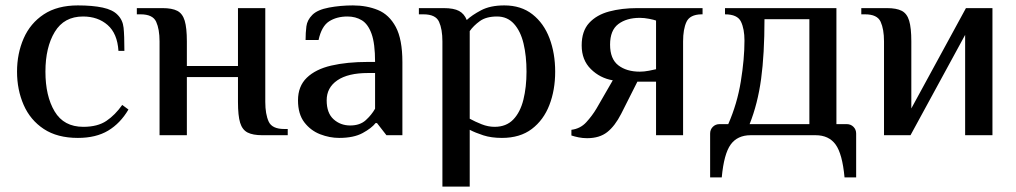

<svg xmlns="http://www.w3.org/2000/svg" viewBox="-20 -500 3758 710"><path d="M268 10Q192 10 142 -23Q92 -56 67.5 -112Q43 -168 43 -235Q43 -302 67.5 -358Q92 -414 142 -447Q192 -480 268 -480Q322 -480 359.5 -472Q397 -464 415 -445Q434 -426 437 -397.5Q440 -369 440 -312H418Q414 -376 378 -407.5Q342 -439 287 -439Q217 -439 182.5 -382Q148 -325 148 -235Q148 -145 182 -88Q216 -31 288 -31Q341 -31 373.5 -53Q406 -75 432 -112L455 -95Q425 -44 380 -17Q335 10 268 10Z M570 0V-347Q570 -392 557.5 -419.5Q545 -447 500 -447H486V-470H581Q616 -470 635.5 -460Q655 -450 663 -423.5Q671 -397 671 -347V-256H860V-470H961V-123Q961 -78 973.5 -50.5Q986 -23 1031 -23H1044V0H950Q915 0 895.5 -10Q876 -20 868 -46Q860 -72 860 -123V-215H671V0Z M1234 10Q1199 10 1164 -3.5Q1129 -17 1105.5 -47.5Q1082 -78 1082 -129Q1082 -181 1114.5 -212.5Q1147 -244 1205 -257.5Q1263 -271 1341 -271H1367Q1367 -339 1354 -375Q1341 -411 1318 -425Q1295 -439 1265 -439Q1225 -439 1197 -421Q1169 -403 1158 -352H1110Q1110 -379 1113 -402.5Q1116 -426 1135 -445Q1154 -464 1196.5 -472Q1239 -480 1285 -480Q1336 -480 1377.5 -463Q1419 -446 1443.5 -400.5Q1468 -355 1468 -270V0H1409L1374 -45H1369Q1354 -26 1321 -8Q1288 10 1234 10ZM1275 -36Q1311 -36 1332.5 -55.5Q1354 -75 1367 -98V-230H1341Q1267 -230 1227.5 -203Q1188 -176 1188 -129Q1188 -82 1213.5 -59Q1239 -36 1275 -36Z M1616 190V-347Q1616 -392 1603.5 -419.5Q1591 -447 1546 -447H1529V-470H1621Q1658 -470 1677.5 -459.5Q1697 -449 1706 -426Q1725 -444 1759 -462Q1793 -480 1845 -480Q1907 -480 1949 -447Q1991 -414 2012 -358.5Q2033 -303 2033 -235Q2033 -167 2011.5 -111.5Q1990 -56 1946.5 -23Q1903 10 1836 10Q1797 10 1767.5 0.5Q1738 -9 1717 -20V190ZM1809 -31Q1852 -31 1878 -58Q1904 -85 1915.5 -131.5Q1927 -178 1927 -235Q1927 -293 1916 -339Q1905 -385 1880.5 -412Q1856 -439 1818 -439Q1778 -439 1754.5 -422Q1731 -405 1717 -385V-61Q1737 -50 1761 -40.5Q1785 -31 1809 -31Z M2151 11Q2135 11 2120 8Q2105 5 2093 1V-20Q2126 -24 2148 -48Q2170 -72 2186 -99L2246 -203Q2199 -211 2165 -244.5Q2131 -278 2131 -332Q2131 -385 2158.5 -415Q2186 -445 2232.5 -457.5Q2279 -470 2336 -470H2578V-447H2573Q2531 -446 2518.5 -419Q2506 -392 2506 -347V0H2406V-198H2337L2277 -79Q2254 -34 2225.5 -11.5Q2197 11 2151 11ZM2346 -235Q2362 -235 2380 -238.5Q2398 -242 2406 -244V-424Q2398 -427 2380 -430.5Q2362 -434 2346 -434Q2297 -434 2266.5 -411Q2236 -388 2236 -335Q2236 -282 2266.5 -258.5Q2297 -235 2346 -235Z M2606 156V-6Q2606 -21 2616 -31Q2626 -41 2641 -41H2673Q2706 -116 2719.5 -199Q2733 -282 2733 -350Q2733 -393 2720 -420Q2707 -447 2661 -447V-470H3073V-41H3111Q3126 -41 3136 -31Q3146 -21 3146 -6V156H3103Q3095 69 3070 34.5Q3045 0 2996 0H2756Q2707 0 2682 34.5Q2657 69 2649 156ZM2752 -41H2973V-429H2807Q2807 -300 2794.5 -208Q2782 -116 2752 -41Z M3249 0V-347Q3249 -392 3236.5 -419.5Q3224 -447 3179 -447H3165V-470H3260Q3295 -470 3314.5 -460Q3334 -450 3342 -423.5Q3350 -397 3350 -347V-99L3552 -470H3650V0H3549V-371L3347 0Z"/></svg>

Font: El Messiri Medium
Style: Regular
Weight: 500
Designer: Mohamed Gaber
Foundry: Kief Type Foundry
Version: Version 2.020; ttfautohint (v1.8.3)